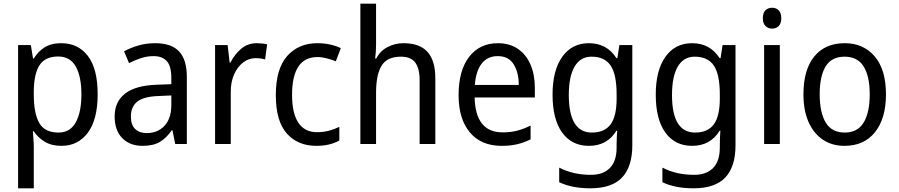

<svg xmlns="http://www.w3.org/2000/svg" viewBox="-20 -873 4868 1040"><path d="M312 -639Q403 -639 456 -570Q509 -501 509 -362Q509 -226 456 -154.5Q403 -83 313 -83Q259 -83 222 -105.5Q185 -128 163 -162H158Q159 -144 161 -121Q163 -98 163 -80V147H78V-629H147L159 -556H163Q186 -594 221.5 -616.5Q257 -639 312 -639ZM295 -567Q225 -567 194.5 -520.5Q164 -474 163 -379V-361Q163 -259 192.5 -207Q222 -155 297 -155Q360 -155 390.5 -210.5Q421 -266 421 -362Q421 -458 390.5 -512.5Q360 -567 295 -567Z M820 -639Q909 -639 950.5 -594Q992 -549 992 -457V-93H929L914 -168H911Q881 -125 845.5 -104Q810 -83 752 -83Q683 -83 642 -125Q601 -167 601 -242Q601 -322 657.5 -366Q714 -410 828 -414L908 -417V-450Q908 -515 883.5 -542Q859 -569 812 -569Q777 -569 743.5 -558Q710 -547 679 -531L652 -595Q686 -614 729 -626.5Q772 -639 820 -639ZM840 -353Q757 -350 723 -322Q689 -294 689 -242Q689 -196 712.5 -174Q736 -152 775 -152Q833 -152 870.5 -191Q908 -230 908 -306V-356Z M1370 -639Q1384 -639 1399 -637.5Q1414 -636 1427 -633L1416 -551Q1392 -558 1364 -558Q1328 -558 1297.5 -535Q1267 -512 1248.5 -471Q1230 -430 1230 -377V-93H1145V-629H1213L1224 -534H1228Q1251 -579 1286.5 -609Q1322 -639 1370 -639Z M1694 -83Q1593 -83 1533.5 -150Q1474 -217 1474 -358Q1474 -500 1535.5 -569.5Q1597 -639 1699 -639Q1736 -639 1769.5 -631.5Q1803 -624 1826 -612L1799 -541Q1777 -550 1750 -557Q1723 -564 1700 -564Q1562 -564 1562 -359Q1562 -260 1596 -208.5Q1630 -157 1697 -157Q1732 -157 1762 -165Q1792 -173 1818 -186V-112Q1767 -83 1694 -83Z M2017 -633Q2017 -591 2012 -556H2018Q2039 -597 2079 -618Q2119 -639 2166 -639Q2253 -639 2295.5 -592Q2338 -545 2338 -448V-93H2253V-438Q2253 -503 2229 -534.5Q2205 -566 2152 -566Q2076 -566 2046.5 -516.5Q2017 -467 2017 -371V-93H1932V-853H2017Z M2677 -639Q2740 -639 2785 -608.5Q2830 -578 2853.5 -523.5Q2877 -469 2877 -399V-345H2551Q2555 -156 2703 -156Q2746 -156 2781 -165Q2816 -174 2854 -193V-118Q2817 -100 2780.5 -91.5Q2744 -83 2697 -83Q2586 -83 2525 -156Q2464 -229 2464 -357Q2464 -491 2521 -565Q2578 -639 2677 -639ZM2676 -569Q2621 -569 2589.5 -529Q2558 -489 2552 -413H2790Q2790 -480 2762.5 -524.5Q2735 -569 2676 -569Z M3170 -639Q3217 -639 3254.5 -619.5Q3292 -600 3319 -558H3324L3335 -629H3405V-85Q3405 29 3350 88Q3295 147 3178 147Q3078 147 3009 114V35Q3084 74 3181 74Q3247 74 3283.5 37Q3320 0 3320 -74V-93Q3320 -107 3321 -129Q3322 -151 3323 -165H3319Q3269 -83 3170 -83Q3077 -83 3025 -155Q2973 -227 2973 -360Q2973 -492 3025.5 -565.5Q3078 -639 3170 -639ZM3184 -566Q3124 -566 3092.5 -512.5Q3061 -459 3061 -359Q3061 -155 3186 -155Q3255 -155 3287.5 -199.5Q3320 -244 3320 -339V-361Q3320 -470 3287.5 -518Q3255 -566 3184 -566Z M3729 -639Q3776 -639 3813.5 -619.5Q3851 -600 3878 -558H3883L3894 -629H3964V-85Q3964 29 3909 88Q3854 147 3737 147Q3637 147 3568 114V35Q3643 74 3740 74Q3806 74 3842.5 37Q3879 0 3879 -74V-93Q3879 -107 3880 -129Q3881 -151 3882 -165H3878Q3828 -83 3729 -83Q3636 -83 3584 -155Q3532 -227 3532 -360Q3532 -492 3584.5 -565.5Q3637 -639 3729 -639ZM3743 -566Q3683 -566 3651.5 -512.5Q3620 -459 3620 -359Q3620 -155 3745 -155Q3814 -155 3846.5 -199.5Q3879 -244 3879 -339V-361Q3879 -470 3846.5 -518Q3814 -566 3743 -566Z M4163 -831Q4184 -831 4198 -817Q4212 -803 4212 -774Q4212 -746 4198 -732Q4184 -718 4163 -718Q4141 -718 4126.5 -732Q4112 -746 4112 -774Q4112 -803 4126 -817Q4140 -831 4163 -831ZM4204 -629V-93H4119V-629Z M4779 -362Q4779 -232 4720 -157.5Q4661 -83 4554 -83Q4487 -83 4437 -116.5Q4387 -150 4359.5 -212.5Q4332 -275 4332 -362Q4332 -495 4390.5 -567Q4449 -639 4556 -639Q4657 -639 4718 -567.5Q4779 -496 4779 -362ZM4420 -362Q4420 -264 4452.5 -209.5Q4485 -155 4556 -155Q4625 -155 4658 -209Q4691 -263 4691 -362Q4691 -460 4658 -513Q4625 -566 4555 -566Q4484 -566 4452 -513Q4420 -460 4420 -362Z"/></svg>

Font: Noto Sans Kannada UI SemiCondensed
Style: Regular
Weight: 400
Width: 4
Designer: Jelle Bosma - Monotype Design Team
Foundry: Monotype Imaging Inc.
Version: Version 2.005; ttfautohint (v1.8.4.7-5d5b)